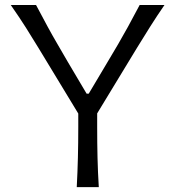

<svg xmlns="http://www.w3.org/2000/svg" viewBox="-20 -764 713 784"><path d="M293.4 0H383.4Q379.6 -62.4 378.2 -120.1Q376.8 -177.8 376.8 -246.5V-301L539.2 -568.3Q565 -610.7 593 -654.9Q620.9 -699.1 651.6 -743.5H550.2Q523.3 -692.3 502.8 -655.1Q482.3 -617.8 462.4 -583.7Q442.5 -549.6 417.3 -507.6L342.3 -381.5H333.7L256.6 -511.7Q233.3 -551.9 214.1 -584.9Q194.8 -617.8 174.7 -654.8Q154.6 -691.9 127.2 -743.5H24Q60.1 -691.6 85.7 -651.3Q111.4 -610.9 137.4 -567.8L299.6 -300.4V-246.5Q299.6 -177.8 298.1 -120.1Q296.7 -62.4 293.4 0Z"/></svg>

Font: Pinar-VF
Style: Regular
Weight: 300
Designer: Amin Abedi
Version: Version 3.0